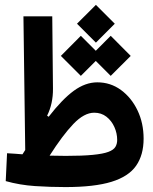

<svg xmlns="http://www.w3.org/2000/svg" viewBox="-20 -760 626 784"><path d="M247.1 3.9Q185.5 3.9 123 -0.2Q60.5 -4.4 3.4 -20.5L8.8 -134.3Q24.9 -133.3 40.5 -132.3Q56.2 -130.9 71.8 -129.9Q77.6 -138.7 83 -147.5L75.7 -693.4H193.4L196.3 -397.5Q196.8 -336.9 172.4 -287.6L178.7 -283.2Q233.9 -354.5 281.2 -389.2Q328.6 -423.8 377.4 -423.8Q431.2 -423.8 473.9 -392.6Q516.6 -361.3 541.5 -309.3Q566.4 -257.3 566.4 -193.8Q566.4 -127 535.6 -83Q504.9 -39.1 435.1 -17.6Q365.2 3.9 247.1 3.9ZM182.6 -124.5Q216.8 -123.5 248.5 -123.5Q317.4 -123.5 359.4 -127.7Q401.4 -131.8 422.6 -139.9Q443.8 -147.9 451.2 -160.2Q458.5 -172.4 458.5 -188.5Q458.5 -215.8 447 -241.5Q435.5 -267.1 414.6 -283.4Q393.6 -299.8 364.7 -299.8Q323.7 -299.8 279.5 -253.7Q235.4 -207.5 182.6 -124.5ZM432.1 -450.2 371.1 -511.2 310.1 -450.2 228.5 -531.7 310.1 -613.8 371.1 -552.7 432.1 -613.8 513.7 -531.7ZM371.6 -585.9 294.4 -663.1 371.6 -740.2 448.7 -663.1Z"/></svg>

Font: CaskaydiaCove NF SemiBold
Style: Regular
Weight: 600
Designer: Aaron Bell
Foundry: Saja Typeworks
Version: Version 2111.001; VTT 6.35;Nerd Fonts 3.2.1